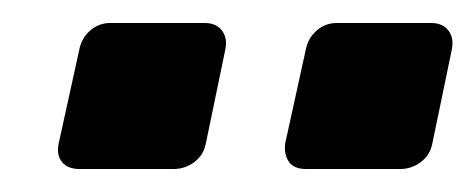

<svg xmlns="http://www.w3.org/2000/svg" viewBox="-20 -758 414 167"><path d="M246 -611Q236 -611 231.5 -617Q227 -623 228 -633L246 -715Q248 -725 255.5 -731.5Q263 -738 273 -738H355Q365 -738 370 -731.5Q375 -725 373 -715L356 -633Q354 -623 346 -617Q338 -611 328 -611ZM49 -611Q39 -611 34 -617Q29 -623 31 -633L49 -715Q51 -725 58.5 -731.5Q66 -738 76 -738H158Q168 -738 173 -731.5Q178 -725 176 -715L159 -633Q157 -623 149 -617Q141 -611 131 -611Z"/></svg>

Font: Rubik Light SemiBold
Style: Italic
Weight: 600
Italic angle: -12°
Version: Version 2.104